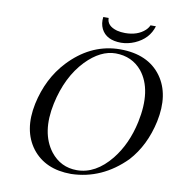

<svg xmlns="http://www.w3.org/2000/svg" viewBox="-88 -886 916 977"><g transform="rotate(10 369.5 -397.5)"><path d="M638.7 -805.2Q618.7 -737.8 547.9 -707Q513.7 -692.4 478.5 -691.9Q401.9 -691.9 375.5 -744.1Q362.3 -771 366.7 -805.2H394.5Q394 -764.2 447.8 -749Q467.3 -744.1 489.7 -744.1Q554.2 -744.1 592.3 -779.3Q605 -791.5 610.8 -805.2ZM461.9 -633.8Q383.8 -633.8 309.6 -557.6Q226.1 -470.7 195.3 -327.1Q162.6 -172.9 232.9 -81.1Q285.6 -14.2 369.1 -14.2Q465.8 -14.2 544.4 -111.3Q609.4 -192.4 634.8 -310.1Q670.9 -480.5 597.7 -571.8Q546.4 -633.3 461.9 -633.8ZM729 -329.1Q701.2 -201.2 624 -116.2Q502.9 5.9 343.8 9.8Q210 9.8 141.1 -79.1Q72.8 -169.4 102.1 -310.1Q131.3 -445.3 216.3 -536.1Q323.2 -649.9 461.9 -657.7Q470.7 -658.2 480 -658.2Q625 -658.2 693.8 -563.5Q759.3 -472.7 729 -329.1Z"/></g></svg>

Font: Linux Libertine Display Slanted O
Style: Slanted
Weight: 400
Designer: Philipp H. Poll
Foundry: Philipp H. Poll
Version: Version 5.0.9